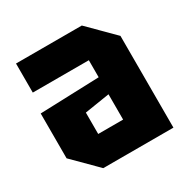

<svg xmlns="http://www.w3.org/2000/svg" viewBox="-132 -680 787 801"><g transform="rotate(-30 261.0 -280.0)"><path d="M31 -112V-328L316 -338V-420H46V-560H363L481 -442V0H143ZM196 -237V-134H316V-256Z"/></g></svg>

Font: Tektur SemiCondensed
Style: Bold
Weight: 700
Width: 4
Designer: Adam Jagosz
Foundry: Adam Jagosz
Version: Version 1.005;gftools[0.9.30]